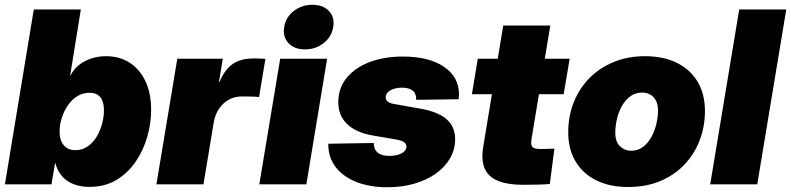

<svg xmlns="http://www.w3.org/2000/svg" viewBox="-20 -767 3292 799"><path d="M352.5 10.7Q314 10.7 284.7 -1.2Q255.4 -13.2 236.8 -35.4Q218.3 -57.6 210.4 -87.9H209L194.3 0H0.5L120.6 -727.5H316.4L272 -453.1H273.4Q286.6 -479 308.8 -496.6Q331.1 -514.2 360.1 -523.7Q389.2 -533.2 421.4 -533.2Q477.5 -533.2 519.5 -506.1Q561.5 -479 585.2 -429.2Q608.9 -379.4 608.9 -310.1Q608.9 -254.4 592.8 -197.8Q576.7 -141.1 544.4 -94Q512.2 -46.9 464.4 -18.1Q416.5 10.7 352.5 10.7ZM293.5 -142.1Q323.2 -142.1 345.7 -158.2Q368.2 -174.3 383.1 -199.5Q397.9 -224.6 405.3 -253.7Q412.6 -282.7 412.6 -308.6Q412.6 -343.3 397.7 -362.1Q382.8 -380.9 353 -380.9Q324.2 -380.9 301.3 -366.5Q278.3 -352.1 262 -327.9Q245.6 -303.7 236.8 -275.6Q228 -247.6 228 -219.7Q228 -183.1 245.4 -162.6Q262.7 -142.1 293.5 -142.1Z M630.9 0 717.8 -522.5H907.2L891.1 -426.3H893.6Q916.5 -480 950.4 -502Q984.4 -523.9 1035.6 -523.9Q1049.3 -523.9 1061 -523.4Q1072.8 -522.9 1084.5 -522L1058.1 -363.3Q1047.4 -364.7 1026.1 -365.2Q1004.9 -365.7 986.8 -365.7Q957 -365.7 932.4 -352.3Q907.7 -338.9 891.1 -314Q874.5 -289.1 869.1 -255.4L826.7 0Z M1059.1 0 1146 -522.5H1341.3L1254.9 0ZM1249 -561.5Q1204.6 -561.5 1180.2 -587.9Q1155.8 -614.3 1162.6 -654.3Q1168.9 -694.8 1202.1 -720.9Q1235.4 -747.1 1280.3 -747.1Q1324.7 -747.1 1349.1 -720.9Q1373.5 -694.8 1366.7 -654.8Q1360.4 -614.3 1327.1 -587.9Q1293.9 -561.5 1249 -561.5Z M1592.3 12.2Q1519 12.2 1463.6 -9.5Q1408.2 -31.2 1377.4 -71Q1346.7 -110.8 1346.2 -165Q1346.2 -166 1346.2 -167Q1346.2 -168 1346.2 -168.9L1535.2 -171.9Q1535.6 -145.5 1551.8 -131.8Q1567.9 -118.2 1601.1 -118.2Q1620.1 -118.2 1636 -122.8Q1651.9 -127.4 1661.6 -136.2Q1671.4 -145 1671.4 -157.2Q1671.4 -168.5 1660.9 -175.8Q1650.4 -183.1 1625.5 -187L1531.7 -203.1Q1460.9 -215.3 1424.3 -251Q1387.7 -286.6 1387.7 -341.3Q1387.7 -399.9 1422.4 -442.6Q1457 -485.4 1517.8 -508.5Q1578.6 -531.7 1656.2 -531.7Q1764.6 -531.7 1827.1 -489.5Q1889.6 -447.3 1890.1 -375Q1890.1 -370.6 1889.6 -365Q1889.2 -359.4 1888.7 -354L1711.9 -351.6Q1712.9 -377 1697.5 -389.6Q1682.1 -402.3 1652.3 -402.3Q1635.3 -402.3 1619.6 -397.5Q1604 -392.6 1594.5 -383.5Q1585 -374.5 1585 -362.3Q1585 -351.6 1593.5 -344.2Q1602.1 -336.9 1621.6 -334L1729 -314.9Q1802.2 -302.2 1838.1 -271.2Q1874 -240.2 1874 -188Q1874 -144 1852.3 -107.2Q1830.6 -70.3 1792.5 -43.7Q1754.4 -17.1 1703.1 -2.4Q1651.9 12.2 1592.3 12.2Z M2350.6 -522.5 2325.7 -375H1943.8L1968.3 -522.5ZM2074.2 -660.6H2270L2191.4 -185.5Q2188 -164.1 2195.6 -155.5Q2203.1 -147 2228 -147Q2240.2 -147 2259.8 -147.5Q2279.3 -147.9 2287.1 -148.4L2268.1 -1.5Q2250 0.5 2219.5 1.2Q2189 2 2157.2 2Q2057.6 2 2017.6 -36.1Q1977.5 -74.2 1990.7 -154.8Z M2594.2 11.2Q2517.1 11.2 2461.2 -16.6Q2405.3 -44.4 2375 -95.5Q2344.7 -146.5 2344.7 -216.3Q2344.7 -284.2 2367.9 -342Q2391.1 -399.9 2433.6 -442.6Q2476.1 -485.4 2534.7 -509.3Q2593.3 -533.2 2664.6 -533.2Q2741.7 -533.2 2797.6 -505.1Q2853.5 -477.1 2883.5 -426Q2913.6 -375 2913.6 -305.2Q2913.6 -240.7 2891.8 -183.6Q2870.1 -126.5 2828.6 -82.5Q2787.1 -38.6 2728 -13.7Q2668.9 11.2 2594.2 11.2ZM2606.4 -139.6Q2634.8 -139.6 2656 -155.8Q2677.2 -171.9 2690.9 -197Q2704.6 -222.2 2711.4 -251.5Q2718.3 -280.8 2718.3 -308.1Q2718.3 -333 2709.2 -349.4Q2700.2 -365.7 2685.3 -373.8Q2670.4 -381.8 2652.3 -381.8Q2624 -381.8 2602.8 -366Q2581.5 -350.1 2567.6 -325Q2553.7 -299.8 2547.1 -270.5Q2540.5 -241.2 2540.5 -214.4Q2540.5 -176.8 2560.3 -158.2Q2580.1 -139.6 2606.4 -139.6Z M3252 -727.5 3131.3 0H2935.5L3056.2 -727.5Z"/></svg>

Font: Inter 28pt Black
Style: Italic
Weight: 900
Italic angle: -9.3988°
Designer: Rasmus Andersson
Foundry: rsms
Version: Version 4.001;git-66647c0bb